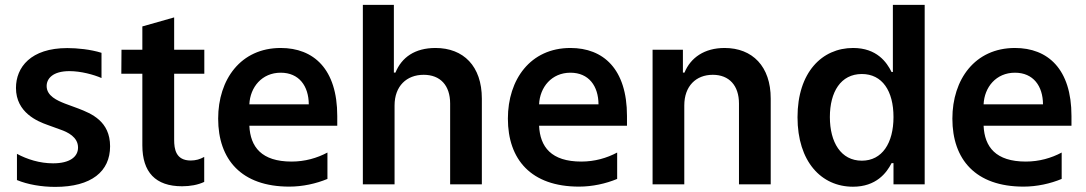

<svg xmlns="http://www.w3.org/2000/svg" viewBox="-20 -747 4399 778"><path d="M203.8 10.3C350.9 10.3 426.1 -52.6 426.1 -154.1C426.1 -256 350.1 -286.9 297.6 -307.2L242.9 -327.4C212.4 -339.5 169 -358 169 -398.4C169 -427.9 193.2 -458.8 261.4 -458.8C307.5 -458.8 360.1 -444.6 391.3 -430.8V-533C346.9 -546.9 292.6 -552.2 252.8 -552.2C104.4 -552.2 44.7 -474.1 44.7 -390.6C44.7 -290.5 132.8 -255 171.9 -241.1L224.8 -221.9C254.3 -211.6 296.2 -191.8 296.2 -149.1C296.2 -111.5 262.8 -85.2 195 -85.2C140.6 -85.2 89.8 -101.6 48.7 -123.6V-17.4C92.3 0.7 148.4 10.3 203.8 10.3Z M807.9 -448.2V-545.5H685.7V-676.5L556.8 -639.9V-545.5H472.3L471.6 -448.2H556.8V-158C556.8 -49.4 610.1 7.8 717.7 7.8C750.7 7.8 782.3 2.1 807.5 -9.9V-111.2C790.8 -101.6 772.7 -96.6 752.8 -96.6C692.1 -96.6 685.7 -143.5 685.7 -180.4V-448.2Z M1346.6 -277C1346.6 -468 1250.4 -552.6 1117.5 -552.6C955.3 -552.6 864 -425.1 864 -266.3C864 -100.9 957.7 9.2 1152.3 9.2C1206 9.2 1261 -2.8 1306.8 -22V-128.9C1264.9 -106.5 1215.6 -92.3 1161.6 -92.3C1039.8 -92.3 994.3 -151.6 990.4 -237.6H1346.6ZM990.4 -324.2C993.6 -393.8 1041.2 -452.4 1117.5 -452.4C1191.8 -452.4 1230.8 -398.4 1231.2 -324.2Z M1578.8 -319.6C1578.8 -398.4 1627.8 -443.9 1696.7 -443.9C1764.2 -443.9 1804 -400.9 1804 -327.4V0H1932.5V-347.3C1932.5 -479 1858 -552.6 1744.7 -552.6C1660.9 -552.6 1607.6 -514.6 1582.4 -452.8H1576V-727.3H1450.3V0H1578.8Z M2520.6 -277C2520.6 -468 2424.4 -552.6 2291.5 -552.6C2129.3 -552.6 2038 -425.1 2038 -266.3C2038 -100.9 2131.7 9.2 2326.3 9.2C2380 9.2 2435 -2.8 2480.8 -22V-128.9C2438.9 -106.5 2389.6 -92.3 2335.6 -92.3C2213.8 -92.3 2168.3 -151.6 2164.4 -237.6H2520.6ZM2164.4 -324.2C2167.6 -393.8 2215.2 -452.4 2291.5 -452.4C2365.8 -452.4 2404.8 -398.4 2405.2 -324.2Z M2624.3 0H2752.8V-319.6C2752.8 -398.4 2800.4 -443.9 2868.3 -443.9C2934.7 -443.9 2974.4 -400.2 2974.4 -327.4V0H3103V-347.3C3103.3 -478 3028.8 -552.6 2916.2 -552.6C2834.5 -552.6 2778.4 -513.5 2753.6 -452.8H2747.2V-545.5H2624.3Z M3436.4 9.6C3530.2 9.6 3572.4 -46.2 3592.7 -85.9H3600.5V0H3726.9V-727.3H3598V-455.3H3592.7C3573.2 -494.7 3533 -552.6 3436.8 -552.6C3310.7 -552.6 3211.6 -453.8 3211.6 -272C3211.6 -92.3 3307.9 9.6 3436.4 9.6ZM3472.3 -95.9C3387.4 -95.9 3342.7 -170.5 3342.7 -272.7C3342.7 -374.3 3386.7 -447.1 3472.3 -447.1C3555 -447.1 3600.5 -378.6 3600.5 -272.7C3600.5 -166.9 3554.3 -95.9 3472.3 -95.9Z M4321.7 -277C4321.7 -468 4225.5 -552.6 4092.7 -552.6C3930.4 -552.6 3839.1 -425.1 3839.1 -266.3C3839.1 -100.9 3932.9 9.2 4127.5 9.2C4181.1 9.2 4236.2 -2.8 4282 -22V-128.9C4240.1 -106.5 4190.7 -92.3 4136.7 -92.3C4014.9 -92.3 3969.5 -151.6 3965.6 -237.6H4321.7ZM3965.6 -324.2C3968.8 -393.8 4016.3 -452.4 4092.7 -452.4C4166.9 -452.4 4206 -398.4 4206.3 -324.2Z"/></svg>

Font: TID UI Semi Bold
Style: Regular
Weight: 600
Designer: The TID Project Authors
Foundry: Bakken & Bæck
Version: Version 1.001;hotconv 1.0.109;makeotfexe 2.5.65596